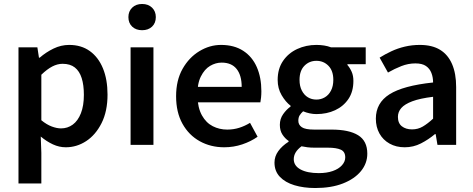

<svg xmlns="http://www.w3.org/2000/svg" viewBox="-20 -729 2380 966"><path d="M73 194V-491H168L176 -439H180Q211 -466 249 -484.5Q287 -503 328 -503Q389 -503 432 -472Q475 -441 498 -385Q521 -329 521 -253Q521 -169 491 -109.5Q461 -50 413.5 -19Q366 12 311 12Q278 12 246.5 -2.5Q215 -17 185 -42L188 40V194ZM287 -83Q320 -83 346 -102Q372 -121 387 -159Q402 -197 402 -252Q402 -301 391 -336Q380 -371 356.5 -389.5Q333 -408 295 -408Q269 -408 243 -394.5Q217 -381 188 -353V-124Q215 -102 240.5 -92.5Q266 -83 287 -83Z M637 0V-491H752V0ZM695 -577Q664 -577 645 -595Q626 -613 626 -643Q626 -672 645 -690.5Q664 -709 695 -709Q726 -709 745 -690.5Q764 -672 764 -643Q764 -613 745 -595Q726 -577 695 -577Z M1108 12Q1040 12 985 -18.5Q930 -49 898 -106.5Q866 -164 866 -245Q866 -325 898.5 -382.5Q931 -440 983 -471.5Q1035 -503 1092 -503Q1158 -503 1203.5 -473.5Q1249 -444 1272 -391.5Q1295 -339 1295 -270Q1295 -254 1293.5 -238.5Q1292 -223 1290 -214H954L952 -292H1196Q1196 -350 1170.5 -382Q1145 -414 1095 -414Q1065 -414 1037 -397.5Q1009 -381 990.5 -344Q972 -307 973 -246Q975 -186 996 -148.5Q1017 -111 1050.5 -94Q1084 -77 1123 -77Q1155 -77 1183.5 -86Q1212 -95 1238 -111L1276 -41Q1242 -17 1198.5 -2.5Q1155 12 1108 12Z M1566 217Q1508 217 1461.5 203Q1415 189 1388 160.5Q1361 132 1361 89Q1361 58 1380 31.5Q1399 5 1432 -16V-20Q1414 -32 1401 -52Q1388 -72 1388 -101Q1388 -131 1404.5 -154.5Q1421 -178 1442 -193V-197Q1417 -216 1397 -250Q1377 -284 1377 -327Q1377 -383 1404 -422.5Q1431 -462 1475.5 -482.5Q1520 -503 1572 -503Q1592 -503 1611 -500Q1630 -497 1645 -491H1820V-406H1728V-402Q1741 -387 1749.5 -367.5Q1758 -348 1758 -322Q1758 -268 1733 -231Q1708 -194 1666 -174.5Q1624 -155 1572 -155Q1556 -155 1539 -158.5Q1522 -162 1505 -169Q1494 -159 1487.5 -148.5Q1481 -138 1481 -121Q1481 -101 1498.5 -89Q1516 -77 1561 -77H1648Q1736 -77 1782 -48.5Q1828 -20 1828 44Q1828 93 1796 132Q1764 171 1705.5 194Q1647 217 1566 217ZM1572 -228Q1595 -228 1614.5 -239.5Q1634 -251 1645.5 -273.5Q1657 -296 1657 -327Q1657 -373 1632.5 -398Q1608 -423 1572 -423Q1536 -423 1511.5 -398Q1487 -373 1487 -327Q1487 -296 1498.5 -273.5Q1510 -251 1529 -239.5Q1548 -228 1572 -228ZM1584 142Q1624 142 1654 131.5Q1684 121 1700.5 102.5Q1717 84 1717 63Q1717 34 1694.5 24Q1672 14 1630 14H1563Q1543 14 1527 12Q1511 10 1497 7Q1477 22 1467.5 38Q1458 54 1458 72Q1458 105 1492 123.5Q1526 142 1584 142Z M2016 12Q1973 12 1940 -6.5Q1907 -25 1889 -57.5Q1871 -90 1871 -132Q1871 -211 1939.5 -254.5Q2008 -298 2159 -314Q2159 -340 2150.5 -362Q2142 -384 2123 -397Q2104 -410 2070 -410Q2034 -410 1999.5 -396.5Q1965 -383 1932 -364L1890 -439Q1917 -456 1949 -471Q1981 -486 2017 -494.5Q2053 -503 2092 -503Q2154 -503 2194 -478.5Q2234 -454 2254.5 -406.5Q2275 -359 2275 -291V0H2181L2172 -54H2168Q2136 -27 2098 -7.5Q2060 12 2016 12ZM2053 -78Q2083 -78 2107.5 -92.5Q2132 -107 2159 -132V-242Q2093 -234 2054.5 -219.5Q2016 -205 1999 -185.5Q1982 -166 1982 -141Q1982 -109 2002 -93.5Q2022 -78 2053 -78Z"/></svg>

Font: Mada SemiBold
Style: Regular
Weight: 600
Designer: Khaled Hosny
Version: Version 1.5